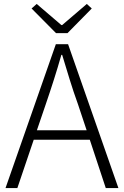

<svg xmlns="http://www.w3.org/2000/svg" viewBox="-20 -953 627 973"><path d="M322 -785 445 -910 420 -933 295 -826H291L166 -933L140 -910L264 -785ZM516 0H580L325 -729H263L8 0H68L151 -245H435ZM167 -293 212 -425C241 -510 266 -587 291 -675H295C322 -587 344 -510 375 -425L419 -293Z"/></svg>

Font: Spoqa Han Sans Neo Light
Style: Regular
Weight: 300
Designer: [Spoqa Han Sans Neo] Dong-huui Kim  Younghwa Kang  Yujin Lee  [Noto Sans] Ryoko NISHIZUKA  (kana & ideographs); Paul D. 
Foundry: Spoqa (http://www.spoqa-han-sans.com)
Version: Version 1.000